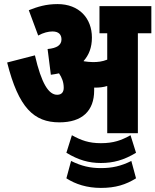

<svg xmlns="http://www.w3.org/2000/svg" viewBox="-20 -652 761 940"><path d="M441 -209C441 -214 441 -219 441 -223C443 -223 445 -223 447 -223C466 -223 486 -225 505 -231V0H655V-489H721V-622H467V-489H505V-360C480 -350 458 -348 435 -348C420 -348 404 -350 391 -352C390 -352 390 -353 389 -353C415 -382 430 -419 430 -468C430 -563 367 -632 262 -632C205 -632 164 -619 121 -602L167 -478C192 -492 217 -498 237 -498C268 -498 281 -482 281 -459C281 -432 259 -416 213 -412L229 -286C243 -288 256 -290 269 -293C283 -272 292 -250 292 -222C292 -204 284 -188 260 -188C218 -188 183 -243 151 -381L15 -346C71 -124 146 -53 271 -53C382 -53 441 -109 441 -209ZM474 146C535 146 586 132 646 96L619 10C574 35 536 49 474 49C415 49 377 35 332 10L305 96C365 132 415 146 474 146ZM474 268C546 268 596 252 646 221L623 136C573 161 529 171 474 171C422 171 378 161 328 136L305 221C350 250 406 268 474 268Z"/></svg>

Font: Noto Sans ExtraCondensed Black
Style: Italic
Weight: 900
Width: 2
Italic angle: -12°
Designer: Monotype Design Team
Foundry: Monotype Imaging Inc.
Version: Version 2.013